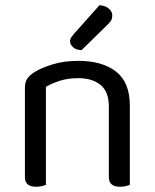

<svg xmlns="http://www.w3.org/2000/svg" viewBox="-20 -707 590 732"><path d="M395 -301Q395 -357 363.5 -383Q332 -409 279 -409Q239 -409 208 -399Q177 -389 155 -376V-2Q150 0 140 2.5Q130 5 118 5Q75 5 75 -31V-372Q75 -393 83.5 -406.5Q92 -420 113 -433Q139 -449 182 -462Q225 -475 279 -475Q370 -475 422.5 -434Q475 -393 475 -305V-2Q470 0 459.5 2.5Q449 5 438 5Q395 5 395 -31ZM359 -687Q381 -686 394.5 -674.5Q408 -663 408 -649Q408 -635 402 -626.5Q396 -618 382 -605L291 -516Q271 -516 259 -526.5Q247 -537 247 -550Q247 -558 252 -565Q257 -572 262 -578Z"/></svg>

Font: Baloo Thambi 2
Style: Regular
Weight: 400
Designer: Aadarsh Rajan and Ek Type
Foundry: Ek Type
Version: Version 1.640;hotconv 1.0.111;makeotfexe 2.5.65597; ttfautoh